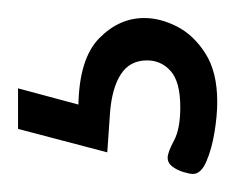

<svg xmlns="http://www.w3.org/2000/svg" viewBox="-44 -5 261 213"><g transform="rotate(-90 86.5 101.5)"><path d="M80 212Q65 212 46.5 209Q28 206 14 200Q0 194 0 185Q0 182 2 175Q4 168 8 162.5Q12 157 18 157Q24 157 37 164Q50 171 74 171Q102 171 114 160.5Q126 150 126 134Q126 115 110.5 105Q95 95 67 93L24 90L50 -9H95L77 58Q128 59 150.5 81Q173 103 173 131Q173 149 163.5 167.5Q154 186 133.5 199Q113 212 80 212Z"/></g></svg>

Font: Dosis Medium
Style: Regular
Weight: 500
Designer: EdgarTolentino, PabloImpallari, IginoMarini
Foundry: EdgarTolentino, PabloImpallari, IginoMarini
Version: Version 3.001; ttfautohint (v1.8.2)